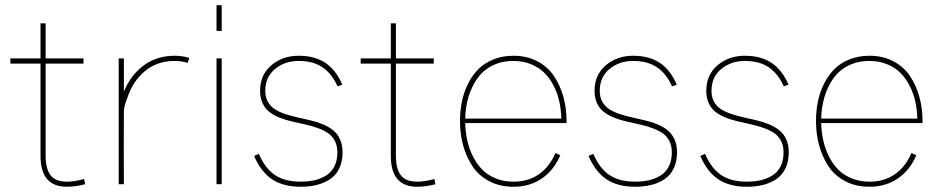

<svg xmlns="http://www.w3.org/2000/svg" viewBox="-20 -710 3621 740"><path d="M304.2 -20 308.1 0Q271.5 9.8 237.8 9.8Q136.2 9.8 136.2 -108.9V-464.8H20V-484.9H136.2V-620.1H155.8V-484.9H301.8V-464.8H155.8V-108.9Q155.8 -60.5 174.3 -35.2Q192.9 -9.8 238.8 -9.8Q265.6 -9.8 304.2 -20Z M457.5 -484.9V-356.9Q483.9 -421.4 534.4 -458.3Q585 -495.1 652.8 -495.1Q682.6 -495.1 709.5 -486.8L703.6 -467.8Q677.7 -475.1 652.8 -475.1Q587.4 -475.1 540.8 -437.7Q494.1 -400.4 471.7 -335.9Q457.5 -299.3 457.5 -282.2Q457 -282.2 457 -141.1L457.5 0H437.5V-484.9Z M834.5 -689.9V-590.8H814.5V-689.9ZM834.5 -484.9V0H814.5V-484.9Z M1299.3 -383.8 1281.2 -377Q1258.8 -426.8 1222.7 -450.9Q1186.5 -475.1 1131.3 -475.1Q1077.6 -475.1 1040 -444.1Q1002.4 -413.1 1002.4 -359.9Q1002.4 -335 1012.7 -317.1Q1022.9 -299.3 1040 -288.6Q1057.1 -277.8 1079.6 -270.5Q1102.1 -263.2 1126.7 -257.6Q1151.4 -252 1176 -246.3Q1200.7 -240.7 1223.1 -231.4Q1245.6 -222.2 1262.7 -209Q1279.8 -195.8 1290 -174.1Q1300.3 -152.3 1300.3 -123Q1300.3 -87.4 1287.6 -61Q1274.9 -34.7 1252.2 -19.5Q1229.5 -4.4 1201.2 2.7Q1172.9 9.8 1138.7 9.8Q1071.8 9.8 1028.6 -19Q985.4 -47.9 959.5 -108.9L977.5 -117.2Q1002 -60.5 1040 -35.2Q1078.1 -9.8 1138.7 -9.8Q1168.9 -9.8 1193.4 -15.6Q1217.8 -21.5 1237.8 -34.2Q1257.8 -46.9 1269 -69.3Q1280.3 -91.8 1280.3 -123Q1280.3 -148.9 1270 -168Q1259.8 -187 1242.7 -198Q1225.6 -209 1203.1 -217Q1180.7 -225.1 1156 -230.5Q1131.3 -235.8 1106.7 -241.5Q1082 -247.1 1059.6 -255.9Q1037.1 -264.6 1020 -277.1Q1002.9 -289.6 992.7 -310.5Q982.4 -331.5 982.4 -359.9Q982.4 -421.4 1025.6 -458.3Q1068.8 -495.1 1131.3 -495.1Q1192.9 -495.1 1233.9 -467.8Q1274.9 -440.4 1299.3 -383.8Z M1654.3 -20 1658.2 0Q1621.6 9.8 1587.9 9.8Q1486.3 9.8 1486.3 -108.9V-464.8H1370.1V-484.9H1486.3V-620.1H1505.9V-484.9H1651.9V-464.8H1505.9V-108.9Q1505.9 -60.5 1524.4 -35.2Q1543 -9.8 1588.9 -9.8Q1615.7 -9.8 1654.3 -20Z M2163.6 -243.2V-235.8H1772.9Q1773.9 -200.7 1781 -168.5Q1788.1 -136.2 1802.7 -107.2Q1817.4 -78.1 1838.4 -56.6Q1859.4 -35.2 1890.4 -22.5Q1921.4 -9.8 1959 -9.8Q2015.6 -9.8 2056.9 -38.3Q2098.1 -66.9 2120.6 -120.1L2139.6 -111.8Q2114.7 -53.7 2068.1 -22Q2021.5 9.8 1959 9.8Q1906.7 9.8 1866 -11.5Q1825.2 -32.7 1801.3 -68.8Q1777.3 -105 1765.1 -149.2Q1752.9 -193.4 1752.9 -243.2Q1752.9 -282.2 1760.3 -318.4Q1767.6 -354.5 1783.7 -387Q1799.8 -419.4 1823.5 -443.4Q1847.2 -467.3 1882.1 -481.2Q1917 -495.1 1959 -495.1Q2010.7 -495.1 2051 -473.9Q2091.3 -452.6 2115.2 -416.7Q2139.2 -380.9 2151.4 -336.7Q2163.6 -292.5 2163.6 -243.2ZM1772.9 -252.9H2143.6Q2142.6 -287.6 2135.5 -319.3Q2128.4 -351.1 2113.8 -379.6Q2099.1 -408.2 2078.1 -429.2Q2057.1 -450.2 2026.6 -462.6Q1996.1 -475.1 1959 -475.1Q1912.6 -475.1 1876.5 -456.5Q1840.3 -438 1818.6 -406.2Q1796.9 -374.5 1785.4 -335.7Q1773.9 -296.9 1772.9 -252.9Z M2588.4 -383.8 2570.3 -377Q2547.9 -426.8 2511.7 -450.9Q2475.6 -475.1 2420.4 -475.1Q2366.7 -475.1 2329.1 -444.1Q2291.5 -413.1 2291.5 -359.9Q2291.5 -335 2301.8 -317.1Q2312 -299.3 2329.1 -288.6Q2346.2 -277.8 2368.7 -270.5Q2391.1 -263.2 2415.8 -257.6Q2440.4 -252 2465.1 -246.3Q2489.7 -240.7 2512.2 -231.4Q2534.7 -222.2 2551.8 -209Q2568.8 -195.8 2579.1 -174.1Q2589.4 -152.3 2589.4 -123Q2589.4 -87.4 2576.7 -61Q2564 -34.7 2541.3 -19.5Q2518.6 -4.4 2490.2 2.7Q2461.9 9.8 2427.7 9.8Q2360.8 9.8 2317.6 -19Q2274.4 -47.9 2248.5 -108.9L2266.6 -117.2Q2291 -60.5 2329.1 -35.2Q2367.2 -9.8 2427.7 -9.8Q2458 -9.8 2482.4 -15.6Q2506.8 -21.5 2526.9 -34.2Q2546.9 -46.9 2558.1 -69.3Q2569.3 -91.8 2569.3 -123Q2569.3 -148.9 2559.1 -168Q2548.8 -187 2531.7 -198Q2514.6 -209 2492.2 -217Q2469.7 -225.1 2445.1 -230.5Q2420.4 -235.8 2395.8 -241.5Q2371.1 -247.1 2348.6 -255.9Q2326.2 -264.6 2309.1 -277.1Q2292 -289.6 2281.7 -310.5Q2271.5 -331.5 2271.5 -359.9Q2271.5 -421.4 2314.7 -458.3Q2357.9 -495.1 2420.4 -495.1Q2481.9 -495.1 2522.9 -467.8Q2564 -440.4 2588.4 -383.8Z M3019 -383.8 3001 -377Q2978.5 -426.8 2942.4 -450.9Q2906.2 -475.1 2851.1 -475.1Q2797.4 -475.1 2759.8 -444.1Q2722.2 -413.1 2722.2 -359.9Q2722.2 -335 2732.4 -317.1Q2742.7 -299.3 2759.8 -288.6Q2776.9 -277.8 2799.3 -270.5Q2821.8 -263.2 2846.4 -257.6Q2871.1 -252 2895.8 -246.3Q2920.4 -240.7 2942.9 -231.4Q2965.3 -222.2 2982.4 -209Q2999.5 -195.8 3009.8 -174.1Q3020 -152.3 3020 -123Q3020 -87.4 3007.3 -61Q2994.6 -34.7 2971.9 -19.5Q2949.2 -4.4 2920.9 2.7Q2892.6 9.8 2858.4 9.8Q2791.5 9.8 2748.3 -19Q2705.1 -47.9 2679.2 -108.9L2697.3 -117.2Q2721.7 -60.5 2759.8 -35.2Q2797.9 -9.8 2858.4 -9.8Q2888.7 -9.8 2913.1 -15.6Q2937.5 -21.5 2957.5 -34.2Q2977.5 -46.9 2988.8 -69.3Q3000 -91.8 3000 -123Q3000 -148.9 2989.7 -168Q2979.5 -187 2962.4 -198Q2945.3 -209 2922.9 -217Q2900.4 -225.1 2875.7 -230.5Q2851.1 -235.8 2826.4 -241.5Q2801.8 -247.1 2779.3 -255.9Q2756.8 -264.6 2739.7 -277.1Q2722.7 -289.6 2712.4 -310.5Q2702.1 -331.5 2702.1 -359.9Q2702.1 -421.4 2745.4 -458.3Q2788.6 -495.1 2851.1 -495.1Q2912.6 -495.1 2953.6 -467.8Q2994.6 -440.4 3019 -383.8Z M3535.6 -243.2V-235.8H3145Q3146 -200.7 3153.1 -168.5Q3160.2 -136.2 3174.8 -107.2Q3189.5 -78.1 3210.4 -56.6Q3231.4 -35.2 3262.5 -22.5Q3293.5 -9.8 3331.1 -9.8Q3387.7 -9.8 3429 -38.3Q3470.2 -66.9 3492.7 -120.1L3511.7 -111.8Q3486.8 -53.7 3440.2 -22Q3393.6 9.8 3331.1 9.8Q3278.8 9.8 3238 -11.5Q3197.3 -32.7 3173.3 -68.8Q3149.4 -105 3137.2 -149.2Q3125 -193.4 3125 -243.2Q3125 -282.2 3132.3 -318.4Q3139.6 -354.5 3155.8 -387Q3171.9 -419.4 3195.6 -443.4Q3219.2 -467.3 3254.2 -481.2Q3289.1 -495.1 3331.1 -495.1Q3382.8 -495.1 3423.1 -473.9Q3463.4 -452.6 3487.3 -416.7Q3511.2 -380.9 3523.4 -336.7Q3535.6 -292.5 3535.6 -243.2ZM3145 -252.9H3515.6Q3514.6 -287.6 3507.6 -319.3Q3500.5 -351.1 3485.8 -379.6Q3471.2 -408.2 3450.2 -429.2Q3429.2 -450.2 3398.7 -462.6Q3368.2 -475.1 3331.1 -475.1Q3284.7 -475.1 3248.5 -456.5Q3212.4 -438 3190.7 -406.2Q3168.9 -374.5 3157.5 -335.7Q3146 -296.9 3145 -252.9Z"/></svg>

Font: Genome Thin
Style: Regular
Weight: 250
Designer: Alfredo Marco Pradil
Version: Version 1.001